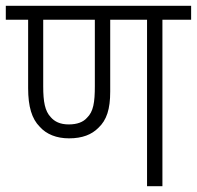

<svg xmlns="http://www.w3.org/2000/svg" viewBox="-20 -642 679 662"><path d="M540 -574H639V-622H0V-574H77V-338C77 -274 90 -232 117 -205C140 -179 175 -165 218 -165C264 -165 296 -178 319 -201C348 -228 360 -266 360 -326V-574H487V0H540ZM217 -213C187 -213 168 -223 155 -238C135 -259 129 -291 129 -344V-574H307V-345C307 -289 302 -257 280 -236C267 -221 246 -213 217 -213Z"/></svg>

Font: Noto Sans SemiCondensed Light
Style: Regular
Weight: 300
Width: 4
Designer: Monotype Design Team
Foundry: Monotype Imaging Inc.
Version: Version 2.013